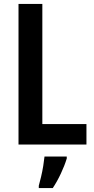

<svg xmlns="http://www.w3.org/2000/svg" viewBox="-20 -734 479 975"><path d="M74 0V-714H195V-104H419V0ZM319 71Q308 107 289 147.5Q270 188 248 221H177V209Q182 191 188.5 164Q195 137 199.5 109Q204 81 206 61H319Z"/></svg>

Font: Noto Sans Khmer UI Condensed SemiBold
Style: Regular
Weight: 600
Width: 3
Designer: Danh Hong and the Monotype Design Team
Foundry: Monotype Imaging Inc.
Version: Version 2.002; ttfautohint (v1.8.4.7-5d5b)